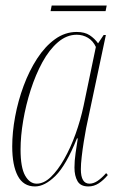

<svg xmlns="http://www.w3.org/2000/svg" viewBox="-20 -661 433 691"><path d="M106 10Q64 10 44 -28Q24 -66 24 -134Q24 -185 34.5 -241.5Q45 -298 65 -352Q85 -406 113.5 -450Q142 -494 178 -520Q214 -546 256 -546Q285 -546 303 -534Q321 -522 333 -505L353 -535H361L290 -200Q286 -179 281.5 -151Q277 -123 274 -96.5Q271 -70 271 -52Q271 0 302 0Q316 0 330.5 -9.5Q345 -19 362 -38L368 -31Q352 -12 335 -1Q318 10 298 10Q270 10 259 -9Q248 -28 248 -58Q248 -82 252 -110Q256 -138 260 -163H257Q218 -66 179.5 -28Q141 10 106 10ZM112 0Q138 0 163 -24Q188 -48 211 -88.5Q234 -129 252 -179Q270 -229 281 -281L325 -492Q315 -514 296.5 -525Q278 -536 256 -536Q220 -536 188.5 -509Q157 -482 132.5 -437Q108 -392 90.5 -337.5Q73 -283 63.5 -227Q54 -171 54 -123Q54 -58 70.5 -29Q87 0 112 0ZM162 -621 166 -641H364L360 -621Z"/></svg>

Font: Noto Serif Display ExtraCondensed Thin
Style: Italic
Weight: 100
Width: 2
Italic angle: -12°
Designer: Monotype Design Team
Foundry: Monotype Imaging Inc.
Version: Version 2.009